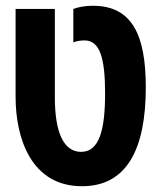

<svg xmlns="http://www.w3.org/2000/svg" viewBox="-20 -633 559 665"><path d="M264 12C419 12 485 -116 485 -331C485 -514 436 -613 302 -613C274 -613 253 -609 234 -602V-486C243 -491 262 -493 273 -493C325 -493 344 -434 344 -310C344 -186 325 -107 261 -107C200 -107 170 -175 170 -296V-602H34V-298C34 -154 88 12 264 12Z"/></svg>

Font: Noto Sans Hebrew ExtraCondensed
Style: Bold
Weight: 700
Width: 2
Designer: Monotype Design Team
Foundry: Monotype Imaging Inc.
Version: Version 2.004